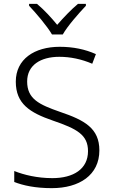

<svg xmlns="http://www.w3.org/2000/svg" viewBox="-20 -967 586 997"><path d="M250 -788H306C330 -831 389 -898 426 -937V-947H385C349 -917 309 -875 277 -838C247 -875 208 -917 172 -947H131V-937C168 -898 225 -831 250 -788ZM496 -186C496 -301 419 -343 292 -386C183 -424 121 -453 121 -544C121 -628 190 -672 288 -672C345 -672 403 -660 459 -636L478 -686C422 -711 360 -724 290 -724C159 -724 62 -660 62 -543C62 -428 135 -382 254 -341C380 -298 437 -267 437 -182C437 -89 361 -42 252 -42C173 -42 104 -59 54 -79V-22C100 -4 163 10 249 10C392 10 496 -58 496 -186Z"/></svg>

Font: Noto Sans Devanagari UI Light
Style: Regular
Weight: 300
Designer: Jelle Bosma - Monotype Design Team
Foundry: Monotype Imaging Inc.
Version: Version 2.004